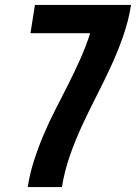

<svg xmlns="http://www.w3.org/2000/svg" viewBox="-20 -755 549 775"><path d="M92 0Q100 -53 117 -106Q134 -159 156 -211Q178 -263 204 -313.5Q230 -364 255.5 -414.5Q281 -465 304 -516.5Q327 -568 344 -621H103L121 -735H509Q499 -672 477.5 -610Q456 -548 428 -487.5Q400 -427 369.5 -367.5Q339 -308 311 -247.5Q283 -187 261.5 -125Q240 -63 230 0Z"/></svg>

Font: Iosevka Term Curly Heavy
Style: Italic
Weight: 900
Italic angle: -9°
Designer: Belleve Invis
Foundry: Belleve Invis
Version: Version 32.3.0